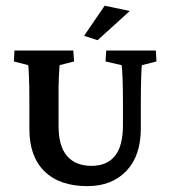

<svg xmlns="http://www.w3.org/2000/svg" viewBox="-20 -634 585 661"><path d="M29.8 -460H232.4L234.9 -422.4L185.1 -409.7Q184.1 -397.9 182.6 -368.7Q181.2 -339.4 181.6 -289.6V-202.1Q181.2 -131.8 210.4 -97.4Q239.7 -63 294.9 -63Q348.1 -63 375.7 -97.2Q403.3 -131.3 403.3 -203.6V-275.9Q403.3 -326.7 401.9 -365.7Q400.4 -404.8 398.4 -409.7L343.3 -422.4L345.7 -460H516.6L518.6 -422.4L468.8 -409.7Q467.3 -406.2 466.1 -368.9Q464.8 -331.5 464.8 -275.9V-191.9Q464.8 -97.2 414.8 -45.2Q364.7 6.8 281.2 6.8Q185.1 6.8 133.1 -44.2Q81.1 -95.2 81.1 -189.5V-289.6Q81.1 -341.8 79.6 -373.8Q78.1 -405.8 77.1 -409.7L27.8 -422.4ZM315.9 -495.6 269.5 -510.7 340.3 -614.3 426.8 -596.2Z"/></svg>

Font: Lateef SemiBold
Style: Regular
Weight: 600
Designer: SIL International
Foundry: SIL International
Version: Version 4.200